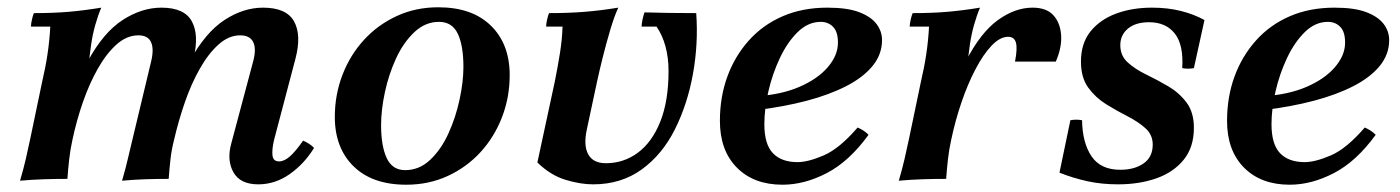

<svg xmlns="http://www.w3.org/2000/svg" viewBox="-20 -491 3844 527"><path d="M689 15Q639 15 620.5 -18.5Q602 -52 615 -98L675 -323Q684 -357 675 -375.5Q666 -394 639 -394Q608 -394 580 -369Q552 -344 528.5 -302.5Q505 -261 487.5 -210.5Q470 -160 458 -108H428Q457 -244 500.5 -323Q544 -402 596 -436Q648 -470 702 -470Q766 -470 787 -432.5Q808 -395 791 -330L732 -106Q726 -80 728 -64Q730 -48 746 -48Q760 -48 775.5 -61.5Q791 -75 812 -105Q821 -101 828 -96.5Q835 -92 842 -85Q815 -41 775 -13Q735 15 689 15ZM35 5Q45 -29 51 -55.5Q57 -82 63 -110L96 -268Q105 -306 110.5 -343Q116 -380 118 -418H65Q65 -425 67.5 -436.5Q70 -448 73 -455Q126 -455 167.5 -458.5Q209 -462 258 -470Q249 -449 241.5 -422.5Q234 -396 230 -367.5Q226 -339 223 -310L179 -108Q173 -81 170 -54.5Q167 -28 165 0Q132 0 100.5 1Q69 2 35 5ZM315 5Q325 -29 331 -55.5Q337 -82 344 -110L395 -323Q403 -357 394.5 -375.5Q386 -394 360 -394Q328 -394 300 -369Q272 -344 248.5 -302.5Q225 -261 207.5 -210.5Q190 -160 179 -108H149Q178 -244 221 -323Q264 -402 316.5 -436Q369 -470 423 -470Q486 -470 506.5 -432.5Q527 -395 511 -330L458 -108Q451 -81 448 -54.5Q445 -28 443 0Q409 0 378.5 1Q348 2 315 5Z M1185 -431Q1147 -431 1117 -402.5Q1087 -374 1067 -330.5Q1047 -287 1036.5 -238Q1026 -189 1026 -148Q1026 -90 1041.5 -57Q1057 -24 1092 -24L1095 16Q1002 16 950.5 -34.5Q899 -85 899 -170Q899 -231 920 -285.5Q941 -340 979 -381.5Q1017 -423 1069 -447Q1121 -471 1183 -471ZM1092 -24Q1131 -24 1161 -52.5Q1191 -81 1211 -125Q1231 -169 1241.5 -218Q1252 -267 1252 -307Q1252 -366 1236.5 -398.5Q1221 -431 1185 -431L1183 -471Q1276 -471 1327.5 -420.5Q1379 -370 1379 -285Q1379 -224 1358 -169.5Q1337 -115 1299 -73.5Q1261 -32 1209 -8Q1157 16 1095 16Z M1891 -455Q1897 -371 1882 -288Q1867 -205 1832.5 -136Q1798 -67 1741.5 -26Q1685 15 1608 15Q1573 15 1532 2.5Q1491 -10 1455 -45L1503 -268Q1511 -308 1517 -345.5Q1523 -383 1524 -418H1479Q1479 -425 1481.5 -436.5Q1484 -448 1487 -455Q1540 -455 1584 -458.5Q1628 -462 1677 -470Q1666 -446 1655 -409Q1644 -372 1634.5 -334Q1625 -296 1619 -268L1591 -137Q1581 -92 1594.5 -67.5Q1608 -43 1643 -43Q1692 -43 1731 -72Q1770 -101 1792.5 -157.5Q1815 -214 1815 -296Q1815 -333 1806.5 -364Q1798 -395 1782 -418H1741Q1741 -425 1743.5 -437Q1746 -449 1749 -457Q1783 -456 1819 -455.5Q1855 -455 1891 -455Z M2169 -46Q2198 -46 2241 -64.5Q2284 -83 2334 -141Q2343 -137 2350 -132.5Q2357 -128 2364 -121Q2311 -48 2249.5 -16Q2188 16 2128 16Q2049 16 2002.5 -31Q1956 -78 1956 -159Q1956 -225 1976.5 -281Q1997 -337 2035.5 -380Q2074 -423 2128.5 -446.5Q2183 -470 2251 -470Q2306 -470 2338.5 -457.5Q2371 -445 2386 -425Q2401 -405 2401 -381Q2401 -342 2375.5 -310.5Q2350 -279 2303.5 -255Q2257 -231 2194.5 -214.5Q2132 -198 2058 -189L2057 -227Q2124 -231 2174 -252.5Q2224 -274 2252 -306.5Q2280 -339 2280 -374Q2280 -404 2266.5 -417.5Q2253 -431 2233 -431Q2198 -431 2169.5 -403Q2141 -375 2120.5 -331.5Q2100 -288 2089 -240Q2078 -192 2078 -150Q2078 -95 2101.5 -70.5Q2125 -46 2169 -46Z M2447 5Q2457 -29 2463 -55.5Q2469 -82 2475 -110L2508 -268Q2517 -306 2522.5 -343Q2528 -380 2530 -418H2477Q2477 -425 2479.5 -436.5Q2482 -448 2485 -455Q2538 -455 2579.5 -458.5Q2621 -462 2670 -470Q2661 -449 2653.5 -422.5Q2646 -396 2642 -367.5Q2638 -339 2635 -310L2591 -108Q2585 -81 2582 -54.5Q2579 -28 2577 0Q2544 0 2512.5 1Q2481 2 2447 5ZM2766 -322Q2773 -358 2768.5 -374Q2764 -390 2747 -390Q2725 -390 2702 -366Q2679 -342 2657.5 -301Q2636 -260 2619 -210Q2602 -160 2591 -108H2561Q2590 -243 2630.5 -322Q2671 -401 2718.5 -435.5Q2766 -470 2814 -470Q2852 -470 2871 -449.5Q2890 -429 2892.5 -395Q2895 -361 2878 -322Z M3049 15Q3004 15 2965 6.5Q2926 -2 2888 -17L2918 -161Q2934 -164 2950 -161Q2951 -99 2976 -62Q3001 -25 3055 -25Q3094 -25 3119 -42.5Q3144 -60 3144 -94Q3144 -121 3124 -139Q3104 -157 3074.5 -172Q3045 -187 3016 -205Q2987 -223 2967 -250.5Q2947 -278 2947 -322Q2947 -372 2973 -404.5Q2999 -437 3043 -453.5Q3087 -470 3142 -470Q3185 -470 3221 -461Q3257 -452 3286 -436L3257 -304Q3241 -301 3225 -304Q3229 -368 3204.5 -399Q3180 -430 3134 -430Q3097 -430 3076 -412.5Q3055 -395 3055 -367Q3055 -338 3075.5 -319.5Q3096 -301 3126 -286.5Q3156 -272 3186 -254.5Q3216 -237 3236.5 -210Q3257 -183 3257 -140Q3257 -87 3229 -52.5Q3201 -18 3154 -1.5Q3107 15 3049 15Z M3561 -46Q3590 -46 3633 -64.5Q3676 -83 3726 -141Q3735 -137 3742 -132.5Q3749 -128 3756 -121Q3703 -48 3641.5 -16Q3580 16 3520 16Q3441 16 3394.5 -31Q3348 -78 3348 -159Q3348 -225 3368.5 -281Q3389 -337 3427.5 -380Q3466 -423 3520.5 -446.5Q3575 -470 3643 -470Q3698 -470 3730.5 -457.5Q3763 -445 3778 -425Q3793 -405 3793 -381Q3793 -342 3767.5 -310.5Q3742 -279 3695.5 -255Q3649 -231 3586.5 -214.5Q3524 -198 3450 -189L3449 -227Q3516 -231 3566 -252.5Q3616 -274 3644 -306.5Q3672 -339 3672 -374Q3672 -404 3658.5 -417.5Q3645 -431 3625 -431Q3590 -431 3561.5 -403Q3533 -375 3512.5 -331.5Q3492 -288 3481 -240Q3470 -192 3470 -150Q3470 -95 3493.5 -70.5Q3517 -46 3561 -46Z"/></svg>

Font: Poltawski Nowy SemiBold
Style: Italic
Weight: 600
Italic angle: -12°
Version: Version 1.001;gftools[0.9.25]